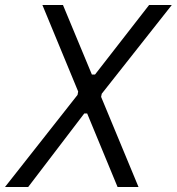

<svg xmlns="http://www.w3.org/2000/svg" viewBox="-27 -750 709 770"><path d="M143 -730 286.5 -383 284 -369.5 -7 0H86L311 -295H322.5L444.5 0H528.5L378.5 -361.5L381 -374L662 -730H571L354 -451H341.5L225.5 -730Z"/></svg>

Font: Monaspace Neon Light
Style: Italic
Weight: 300
Italic angle: -11°
Designer: Riley Cran & the Lettermatic Team
Foundry: Lettermatic
Version: Version 1.200 (Monaspace Neon)